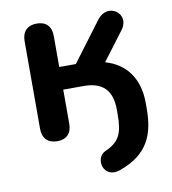

<svg xmlns="http://www.w3.org/2000/svg" viewBox="-77 -564 725 810"><g transform="rotate(-10 285.0 -158.5)"><path d="M373 174C497 130 529 49 529 -63V-86C529 -191 478 -260 390 -285L482 -407C530 -471 443 -534 393 -467L267 -299H196V-432C196 -473 174 -496 134 -496C94 -496 71 -473 71 -432V-56C71 -15 94 8 134 8C174 8 196 -15 196 -56V-202H284C362 -202 404 -165 404 -80V-61C404 19 390 56 328 83C275 106 298 201 373 174Z"/></g></svg>

Font: Nunito
Style: Bold
Weight: 700
Designer: Vernon Adams
Foundry: Vernon Adams
Version: Version 3.602